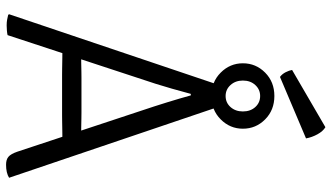

<svg xmlns="http://www.w3.org/2000/svg" viewBox="-250 -838 1094 634"><g transform="rotate(90 297.0 -521.0)"><path d="M256 -683H337L567 -4Q559 1 548.2 3.5Q537.5 6 524 6Q507 6 497.8 -1.8Q488.5 -9.5 481 -31L346 -439Q331 -483.5 317.5 -527.2Q304 -571 295 -604H290Q282.5 -575.5 272.8 -541.8Q263 -508 257 -489L96 1Q89.5 2.5 81 3.2Q72.5 4 64 4Q53 4 45.2 2.5Q37.5 1 29 -1L27 -4ZM226 -179Q223 -179 205.5 -179.2Q188 -179.5 170.2 -179.8Q152.5 -180 149 -180H122L145 -242H169Q172.5 -242 187.5 -242.2Q202.5 -242.5 217.2 -242.8Q232 -243 235 -243H352Q355 -243 370.2 -242.8Q385.5 -242.5 401 -242.2Q416.5 -242 420 -242H444L465 -180H438Q434.5 -180 416.5 -179.8Q398.5 -179.5 380.8 -179.2Q363 -179 360 -179ZM189 -776Q189 -819 219.8 -849.5Q250.5 -880 297 -880Q343.5 -880 374.2 -849.5Q405 -819 405 -776Q405 -733.5 374.2 -702.8Q343.5 -672 297 -672Q250.5 -672 219.8 -702.8Q189 -733.5 189 -776ZM246 -776Q246 -751.5 260.8 -735.2Q275.5 -719 297 -719Q319 -719 333.5 -735.2Q348 -751.5 348 -776Q348 -801 333.5 -817Q319 -833 297 -833Q275.5 -833 260.8 -817Q246 -801 246 -776ZM400 -1048.5Q413.5 -1040.5 423.5 -1022.2Q433.5 -1004 437 -984.5L234 -898.5Q224.5 -905.5 218.5 -917.2Q212.5 -929 211 -938.5Z"/></g></svg>

Font: Signika Negative Light
Style: Regular
Weight: 300
Designer: Anna Giedry
Foundry: Anna Giedry
Version: Version 2.001